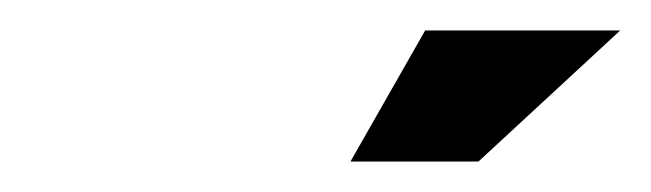

<svg xmlns="http://www.w3.org/2000/svg" viewBox="-20 -760 427 126"><path d="M210 -654H294L387 -740H259Z"/></svg>

Font: Aerodynamic
Style: Obl
Weight: 500
Designer: Google
Version: Version 2.000980; 2014